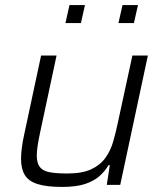

<svg xmlns="http://www.w3.org/2000/svg" viewBox="-20 -729 641 757"><path d="M225 8Q163 8 127.5 -3.5Q92 -15 77.5 -39.5Q63 -64 63 -102Q63 -122 66 -146Q69 -170 75 -197L142 -510H203L138 -206Q132 -178 128.5 -155Q125 -132 125 -116Q125 -86 137 -70.5Q149 -55 175.5 -50Q202 -45 246 -45Q304 -45 339.5 -61.5Q375 -78 395.5 -106.5Q416 -135 426.5 -171.5Q437 -208 445 -247L502 -510H563L454 0H401L413 -78H408Q394 -54 372 -34.5Q350 -15 315 -3.5Q280 8 225 8ZM447 -638 463 -709H524L508 -638ZM238 -638 254 -709H315L299 -638Z"/></svg>

Font: Saira Thin Light
Style: Italic
Weight: 300
Italic angle: -12°
Version: Version 1.101